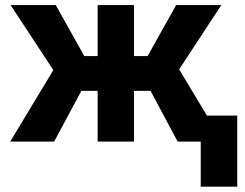

<svg xmlns="http://www.w3.org/2000/svg" viewBox="-20 -548 949 743"><path d="M239.3 -196.3 21 -528.3H195.8L306.2 -331.1H407.7L390.6 -196.3ZM308.1 -221.2 189.5 0H19.5L194.3 -290ZM498.5 -528.3V0H357.9V-528.3ZM836.4 -528.3 618.7 -196.3H467.3L449.7 -331.1H551.3L661.6 -528.3ZM667.5 0 549.3 -221.2 667 -290 841.3 0ZM898 -100.6V174.3H756.8V-100.6Z"/></svg>

Font: RobotoDEMO
Style: Regular
Weight: 400
Designer: Christian Robertson
Foundry: Google
Version: Version 2.136